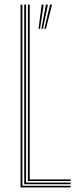

<svg xmlns="http://www.w3.org/2000/svg" viewBox="-20 -820 338 840"><path d="M70 0V-800H78V-7H289V0ZM86 -14V-800H94V-21H289V-14ZM102 -28V-800H110V-35H289V-28ZM155 -694H148.5L162.5 -800H171.2ZM181 -694H174L199 -800H207.8ZM168 -694H161L180.8 -800H189.5Z"/></svg>

Font: Big Shoulders Inline Text Thin Thin
Style: Regular
Weight: 250
Version: Version 2.002